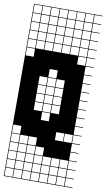

<svg xmlns="http://www.w3.org/2000/svg" viewBox="-113 -859 655 1180"><g transform="rotate(10 214.5 -269.5)"><path d="M325 -803.6V-753.6H375V-803.6ZM110.7 -700H160.7V-750H110.7ZM57.1 -700H107.1V-750H57.1ZM164.3 -700H214.3V-750H164.3ZM217.9 -700H267.9V-750H217.9ZM325 -700H375V-750H325ZM3.6 -700H53.6V-750H3.6ZM271.4 -700H321.4V-750H271.4ZM110.7 -646.4H160.7V-696.4H110.7ZM57.1 -646.4H107.1V-696.4H57.1ZM164.3 -646.4H214.3V-696.4H164.3ZM217.9 -646.4H267.9V-696.4H217.9ZM325 -646.4H375V-696.4H325ZM3.6 -646.4H53.6V-696.4H3.6ZM271.4 -646.4H321.4V-696.4H271.4ZM110.7 -592.9H160.7V-642.9H110.7ZM164.3 -592.9H214.3V-642.9H164.3ZM57.1 -592.9H107.1V-642.9H57.1ZM217.9 -592.9H267.9V-642.9H217.9ZM325 -592.9H375V-642.9H325ZM271.4 -592.9H321.4V-642.9H271.4ZM3.6 -592.9H53.6V-642.9H3.6ZM3.6 -539.3H53.6V-589.3H3.6ZM110.7 -539.3H160.7V-589.3H110.7ZM325 -539.3H375V-589.3H325ZM271.4 -539.3H321.4V-589.3H271.4ZM164.3 -539.3H214.3V-589.3H164.3ZM217.9 -539.3H267.9V-589.3H217.9ZM57.1 -539.3H107.1V-589.3H57.1ZM3.6 -485.7H53.6V-535.7H3.6ZM325 -485.7H375V-535.7H325ZM164.3 -378.6H214.3V-428.6H164.3ZM110.7 -325H160.7V-375H110.7ZM217.9 -325H267.9V-375H217.9ZM164.3 -325H214.3V-375H164.3ZM217.9 -271.4H267.9V-321.4H217.9ZM164.3 -271.4H214.3V-321.4H164.3ZM110.7 -271.4H160.7V-321.4H110.7ZM217.9 -217.9H267.9V-267.9H217.9ZM164.3 -217.9H214.3V-267.9H164.3ZM110.7 -217.9H160.7V-267.9H110.7ZM164.3 -164.3H214.3V-214.3H164.3ZM110.7 -164.3H160.7V-214.3H110.7ZM217.9 -164.3H267.9V-214.3H217.9ZM164.3 -110.7H214.3V-160.7H164.3ZM325 -3.6H375V-53.6H325ZM3.6 -3.6H53.6V-53.6H3.6ZM271.4 -3.6H321.4V-53.6H271.4ZM110.7 50H160.7V0H110.7ZM57.1 50H107.1V0H57.1ZM3.6 50H53.6V0H3.6ZM110.7 103.6H160.7V53.6H110.7ZM57.1 103.6H107.1V53.6H57.1ZM164.3 103.6H214.3V53.6H164.3ZM3.6 103.6H53.6V53.6H3.6ZM3.6 210.7H53.6V160.7H3.6ZM57.1 210.7H107.1V160.7H57.1ZM164.3 210.7H214.3V160.7H164.3ZM271.4 210.7H321.4V160.7H271.4ZM217.9 210.7H267.9V160.7H217.9ZM110.7 210.7H160.7V160.7H110.7ZM325 210.7H375V160.7H325ZM325 264.3H375V214.3H325ZM57.1 264.3H107.1V214.3H57.1ZM3.6 264.3H53.6V214.3H3.6ZM164.3 264.3H214.3V214.3H164.3ZM271.4 264.3H321.4V214.3H271.4ZM217.9 264.3H267.9V214.3H217.9ZM110.7 264.3H160.7V214.3H110.7ZM271.4 -803.6V-753.6H321.4V-803.6ZM217.9 -803.6V-753.6H267.9V-803.6ZM164.3 -803.6V-753.6H214.3V-803.6ZM110.7 -803.6V-753.6H160.7V-803.6ZM57.1 -803.6V-753.6H107.1V-803.6ZM3.6 -803.6V-753.6H53.6V-803.6ZM0 107.1V-807.1H428.6V-803.6H378.6V-753.6H428.6V-750H378.6V-700H428.6V-696.4H378.6V-646.4H428.6V-642.9H378.6V-592.9H428.6V-589.3H378.6V-539.3H428.6V-535.7H378.6V-485.7H428.6V-482.1H378.6V-432.1H428.6V-428.6H378.6V-378.6H428.6V-375H378.6V-325H428.6V-321.4H378.6V-271.4H428.6V-267.9H378.6V-217.9H428.6V-214.3H378.6V-164.3H428.6V-160.7H378.6V-110.7H428.6V-107.1H378.6V-57.1H428.6V-53.6H378.6V-3.6H428.6V0H378.6V50H428.6V53.6H378.6V103.6H428.6V107.1H378.6V157.1H428.6V160.7H378.6V210.7H428.6V214.3H378.6V264.3H428.6V267.9H0V107.1H3.6V157.1H53.6V107.1ZM375 157.1V107.1H57.1V157.1H107.1V107.1H110.7V157.1H160.7V107.1H164.3V157.1H214.3V107.1H217.9V157.1H267.9V107.1H271.4V157.1H321.4V107.1H325V157.1Z"/></g></svg>

Font: Jersey 10 Charted
Style: Regular
Weight: 400
Designer: Sarah Cadigan-Fried
Version: Version 1.000; ttfautohint (v1.8.4.7-5d5b)